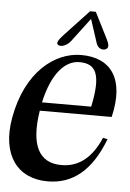

<svg xmlns="http://www.w3.org/2000/svg" viewBox="-52 -738 538 793"><g transform="rotate(5 217.0 -341.5)"><path d="M175 16C280 16 356 -46 407 -179L388 -183C345 -83 284 -56 226 -56C133 -56 95 -128 118 -272H416C454 -429 395 -516 269 -516C159 -516 41 -425 7 -233C-21 -76 51 16 175 16ZM124 -307C152 -433 207 -486 264 -486C333 -486 357 -443 328 -307ZM170 -549C181 -542 205 -548 222 -570L296 -668L328 -570C335 -548 355 -542 368 -549C381 -556 378 -570 367 -592L313 -699H289L188 -591C169 -570 159 -556 170 -549Z"/></g></svg>

Font: RL Madena Oblique
Style: Regular
Weight: 400
Italic angle: -10°
Designer: I Kadek Wantara Putra
Foundry: Roughlines ID
Version: Version 1.000;Glyphs 3.1.2 (3151)